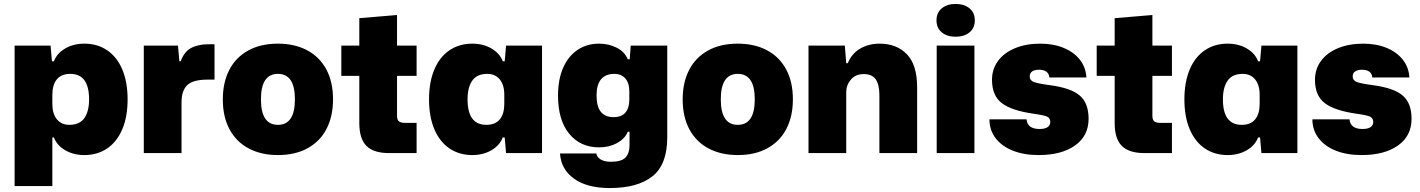

<svg xmlns="http://www.w3.org/2000/svg" viewBox="-20 -775 7190 972"><path d="M54 -544H236L243 -465H253Q268 -505 310 -529.5Q352 -554 407 -554Q473 -554 522.5 -520.5Q572 -487 599 -423.5Q626 -360 626 -272Q626 -184 599 -120.5Q572 -57 522.5 -23.5Q473 10 407 10Q352 10 310 -14.5Q268 -39 253 -79H245V167H54ZM431 -272Q431 -401 336 -401Q290 -401 267.5 -373Q245 -345 245 -295V-249Q245 -199 268 -171Q291 -143 331 -143Q383 -143 407 -177Q431 -211 431 -272Z M708 -544H881L888 -465H895Q912 -513 947.5 -532Q983 -551 1036 -551H1066V-372H1032Q957 -372 928 -344Q899 -316 899 -257V0H708Z M1108 -272Q1108 -357 1140.5 -420.5Q1173 -484 1236 -519Q1299 -554 1387 -554Q1471 -554 1534 -521Q1597 -488 1631.5 -424.5Q1666 -361 1666 -272Q1666 -187 1633.5 -123.5Q1601 -60 1538 -25Q1475 10 1387 10Q1303 10 1240 -23Q1177 -56 1142.5 -119.5Q1108 -183 1108 -272ZM1473 -272Q1473 -401 1387 -401Q1301 -401 1301 -272Q1301 -143 1387 -143Q1473 -143 1473 -272Z M1799 -152V-391H1708V-544H1799V-683L1990 -699V-544H2089V-391H1990V-188Q1990 -168 2000 -160.5Q2010 -153 2029 -153H2089V0H1950Q1871 0 1835 -36.5Q1799 -73 1799 -152Z M2152 -272Q2152 -360 2179 -423.5Q2206 -487 2255.5 -520.5Q2305 -554 2371 -554Q2426 -554 2468 -529.5Q2510 -505 2525 -465H2535L2542 -544H2724V0H2542L2535 -79H2525Q2510 -39 2468 -14.5Q2426 10 2371 10Q2305 10 2255.5 -23.5Q2206 -57 2179 -120.5Q2152 -184 2152 -272ZM2533 -249V-295Q2533 -345 2510 -373Q2487 -401 2447 -401Q2395 -401 2371 -367Q2347 -333 2347 -272Q2347 -143 2442 -143Q2488 -143 2510.5 -171Q2533 -199 2533 -249Z M2815 2H2999Q3002 21 3021.5 32.5Q3041 44 3072 44Q3126 44 3146.5 22.5Q3167 1 3167 -40V-108H3158Q3144 -73 3104 -51Q3064 -29 3013 -29Q2918 -29 2861.5 -98Q2805 -167 2805 -291Q2805 -373 2831 -432Q2857 -491 2904 -522.5Q2951 -554 3013 -554Q3063 -554 3103 -533Q3143 -512 3158 -475H3168L3173 -544H3358V-80Q3358 58 3283 117.5Q3208 177 3067 177Q2952 177 2886 129.5Q2820 82 2815 2ZM3166 -271V-311Q3166 -355 3145.5 -378Q3125 -401 3091 -401Q3000 -401 3000 -291Q3000 -182 3086 -182Q3127 -182 3146.5 -205.5Q3166 -229 3166 -271Z M3436 -272Q3436 -357 3468.5 -420.5Q3501 -484 3564 -519Q3627 -554 3715 -554Q3799 -554 3862 -521Q3925 -488 3959.5 -424.5Q3994 -361 3994 -272Q3994 -187 3961.5 -123.5Q3929 -60 3866 -25Q3803 10 3715 10Q3631 10 3568 -23Q3505 -56 3470.5 -119.5Q3436 -183 3436 -272ZM3801 -272Q3801 -401 3715 -401Q3629 -401 3629 -272Q3629 -143 3715 -143Q3801 -143 3801 -272Z M4073 -544H4257L4264 -455H4272Q4291 -503 4334 -528.5Q4377 -554 4433 -554Q4519 -554 4571 -500.5Q4623 -447 4623 -333V0H4432V-291Q4432 -346 4413.5 -373Q4395 -400 4353 -400Q4311 -400 4287.5 -372Q4264 -344 4264 -308V0H4073Z M4722 -544H4913V0H4722ZM4721 -672Q4721 -711 4748 -733Q4775 -755 4818 -755Q4861 -755 4888 -733Q4915 -711 4915 -672Q4915 -633 4888 -611Q4861 -589 4818 -589Q4775 -589 4748 -611Q4721 -633 4721 -672Z M4989 -171H5177Q5181 -122 5243 -122Q5270 -122 5283.5 -131.5Q5297 -141 5297 -157Q5297 -177 5281 -184.5Q5265 -192 5214 -199Q5101 -215 5051.5 -253Q5002 -291 5002 -371Q5002 -425 5032.5 -466.5Q5063 -508 5118.5 -531Q5174 -554 5246 -554Q5313 -554 5365 -532.5Q5417 -511 5447 -472.5Q5477 -434 5480 -383H5292Q5291 -402 5277.5 -412Q5264 -422 5240 -422Q5218 -422 5205.5 -413.5Q5193 -405 5193 -388Q5193 -368 5213.5 -360Q5234 -352 5294 -344Q5401 -330 5446 -291.5Q5491 -253 5491 -174Q5491 -87 5422.5 -38.5Q5354 10 5238 10Q5163 10 5107 -12.5Q5051 -35 5020 -76Q4989 -117 4989 -171Z M5623 -152V-391H5532V-544H5623V-683L5814 -699V-544H5913V-391H5814V-188Q5814 -168 5824 -160.5Q5834 -153 5853 -153H5913V0H5774Q5695 0 5659 -36.5Q5623 -73 5623 -152Z M5976 -272Q5976 -360 6003 -423.5Q6030 -487 6079.5 -520.5Q6129 -554 6195 -554Q6250 -554 6292 -529.5Q6334 -505 6349 -465H6359L6366 -544H6548V0H6366L6359 -79H6349Q6334 -39 6292 -14.5Q6250 10 6195 10Q6129 10 6079.5 -23.5Q6030 -57 6003 -120.5Q5976 -184 5976 -272ZM6357 -249V-295Q6357 -345 6334 -373Q6311 -401 6271 -401Q6219 -401 6195 -367Q6171 -333 6171 -272Q6171 -143 6266 -143Q6312 -143 6334.5 -171Q6357 -199 6357 -249Z M6624 -171H6812Q6816 -122 6878 -122Q6905 -122 6918.5 -131.5Q6932 -141 6932 -157Q6932 -177 6916 -184.5Q6900 -192 6849 -199Q6736 -215 6686.5 -253Q6637 -291 6637 -371Q6637 -425 6667.5 -466.5Q6698 -508 6753.5 -531Q6809 -554 6881 -554Q6948 -554 7000 -532.5Q7052 -511 7082 -472.5Q7112 -434 7115 -383H6927Q6926 -402 6912.5 -412Q6899 -422 6875 -422Q6853 -422 6840.5 -413.5Q6828 -405 6828 -388Q6828 -368 6848.5 -360Q6869 -352 6929 -344Q7036 -330 7081 -291.5Q7126 -253 7126 -174Q7126 -87 7057.5 -38.5Q6989 10 6873 10Q6798 10 6742 -12.5Q6686 -35 6655 -76Q6624 -117 6624 -171Z"/></svg>

Font: Mona Sans Black
Style: Regular
Weight: 900
Designer: Deni Anggara
Foundry: GitHub
Version: Version 2.000